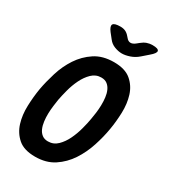

<svg xmlns="http://www.w3.org/2000/svg" viewBox="-227 -1063 1054 1186"><g transform="rotate(30 300.0 -470.0)"><path d="M239.6 -111.5Q279.2 -111.5 307.4 -139.2Q335.6 -166.8 354.5 -206.4Q373.5 -246 385 -289.6Q396.6 -333.1 401.9 -365.6Q405.9 -387.2 409.4 -414Q412.9 -440.9 413.6 -469.2Q414.3 -497.6 411 -524.2Q407.8 -550.9 398.2 -571.9Q388.7 -593 372.2 -605.7Q355.8 -618.5 329.4 -618.5Q290.5 -618.5 262.2 -590.8Q233.8 -563.2 214.7 -523.6Q195.5 -484 184.1 -440.7Q172.7 -397.5 166.7 -365.3Q163.4 -344.1 159.9 -316.8Q156.4 -289.4 155.7 -261.4Q155 -233.4 158.5 -206.4Q161.9 -179.4 171.3 -158.2Q180.6 -137 197.3 -124.3Q213.9 -111.5 239.6 -111.5ZM218 10Q138.8 10 96.7 -26.5Q54.6 -63 37.3 -118.6Q20.1 -174.3 22.4 -240.3Q24.7 -306.3 34.7 -365.6Q45.4 -424.3 65.7 -490.1Q86.1 -556 122.6 -611.5Q159.2 -667 214.5 -703.5Q269.8 -740 350 -740Q429.2 -740 471.8 -704Q514.4 -668 531.7 -612.9Q548.9 -557.7 546.8 -492.7Q544.6 -427.7 534.6 -370.1Q524.6 -309.4 502.9 -242.6Q481.2 -175.7 444.2 -119.4Q407.1 -63 351.8 -26.5Q296.5 10 218 10ZM274.3 -950Q295.5 -950 311 -942.6Q326.4 -935.2 339.2 -919.7L346.8 -911.2Q359.9 -894.4 376.6 -894.1Q393.4 -893.7 413.2 -910.5L426.6 -921.4Q444.8 -936.6 463.4 -943.3Q482.1 -950 503.3 -950Q544.7 -950 548.6 -934.8Q552.5 -919.7 517.5 -890.4L475.4 -853.7Q449.7 -831 418.7 -820.5Q387.7 -810 363 -810Q338.3 -810 310.8 -820.5Q283.4 -831 266.5 -853.7L237.6 -890.1Q214.1 -921.1 223 -935.5Q231.9 -950 274.3 -950Z"/></g></svg>

Font: Maple Mono
Style: Italic
Weight: 400
Italic angle: -10°
Monospace: yes
Designer: subframe7536
Version: Version 7.300